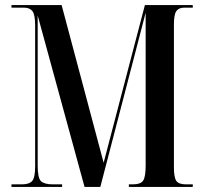

<svg xmlns="http://www.w3.org/2000/svg" viewBox="-20 -734 802 754"><path d="M25 0H224V-10H188Q155 -10 141.5 -22Q128 -34 128 -83V-673L312 0H374L552 -684V-84Q552 -39 542 -24.5Q532 -10 501 -10H486V0H737V-10H710Q682 -10 672.5 -23.5Q663 -37 663 -77V-637Q663 -677 672.5 -690.5Q682 -704 704 -704H737V-714H549L387 -95L222 -714H25V-704H74Q97 -704 107.5 -690Q118 -676 118 -634V-80Q118 -37 106.5 -23.5Q95 -10 66 -10H25Z"/></svg>

Font: Noto Serif Display Condensed Semi
Style: Regular
Weight: 600
Width: 3
Designer: Monotype Design Team
Foundry: Monotype Imaging Inc.
Version: Version 1.900